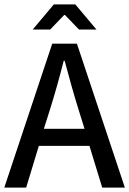

<svg xmlns="http://www.w3.org/2000/svg" viewBox="-21 -854 589 874"><path d="M-1.5 0 216.8 -655.3H329.1L547.4 0H444.3L386.2 -189.9H155.8L98.1 0ZM178.7 -267.6H363.8L335.4 -358.9Q318.8 -412.1 303.5 -466.8Q288.1 -521.5 273.4 -577.1H269Q254.9 -521.5 239.5 -466.8Q224.1 -412.1 207.5 -358.9ZM127.9 -719.7 224.1 -834H321.8L418 -719.7H338.4L274.9 -785.6H271L207.5 -719.7Z"/></svg>

Font: Varta Light SemiBold
Style: Regular
Weight: 600
Version: Version 1.004